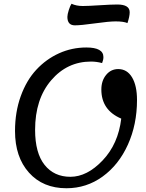

<svg xmlns="http://www.w3.org/2000/svg" viewBox="-20 -978 777 1023"><path d="M379 -843Q339 -843 339 -888Q339 -901 346.5 -924.5Q354 -948 361 -958Q387 -946 421 -946Q449 -946 510.5 -950Q572 -954 605 -954Q671 -954 671 -913Q671 -890 659 -855Q639 -864 596 -864Q561 -864 486 -853.5Q411 -843 379 -843ZM334 25Q209 25 134.5 -58Q60 -141 60 -280Q60 -381 90.5 -465.5Q121 -550 173.5 -606.5Q226 -663 294.5 -694Q363 -725 440 -725Q531 -725 531 -674Q531 -659 524 -642Q494 -650 465 -650Q338 -650 252.5 -550Q167 -450 167 -286Q167 -163 217.5 -99.5Q268 -36 355 -36Q444 -36 527 -123.5Q610 -211 626 -346Q520 -391 520 -501Q520 -548 545.5 -579Q571 -610 610 -610Q657 -610 683.5 -566Q710 -522 710 -445Q710 -315 661.5 -207.5Q613 -100 527 -37.5Q441 25 334 25Z"/></svg>

Font: Lemonada Light
Style: Regular
Weight: 300
Designer: Mohamed Gaber (Arabic), Eduardo Tunni (Latin)
Foundry: Kief Type Foundry
Version: Version 4.004